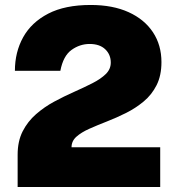

<svg xmlns="http://www.w3.org/2000/svg" viewBox="-20 -753 710 773"><path d="M51 0V-86V-130Q51 -184.5 71.2 -224.2Q91.5 -264 125 -293.2Q158.5 -322.5 198.5 -344Q238.5 -365.5 278.5 -383.2Q318.5 -401 352 -418Q385.5 -435 405.8 -454.8Q426 -474.5 426 -501Q426 -533.5 403.5 -554.8Q381 -576 341 -576Q301.5 -576 268 -552Q234.5 -528 223 -468H40Q40 -543 73.2 -603Q106.5 -663 174 -698Q241.5 -733 345 -733Q434 -733 497.8 -704Q561.5 -675 595.8 -623.2Q630 -571.5 630 -503Q630 -449 610.5 -410.2Q591 -371.5 558.5 -344.5Q526 -317.5 487.5 -298.2Q449 -279 410.5 -264Q372 -249 339.5 -234.5Q307 -220 287.5 -202.5Q268 -185 268 -160H625V0Z"/></svg>

Font: Public Sans Black
Style: Regular
Weight: 900
Designer: The Public Sans Project Authors: Dan O. Williams and USWDS (Libre Franklin designed by Pablo Impallari and Rodrigo Fuenz
Version: Version 1.007